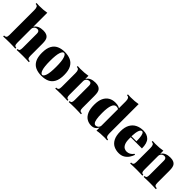

<svg xmlns="http://www.w3.org/2000/svg" viewBox="210 -1949 3130 3130"><g transform="rotate(45 1775.0 -384.0)"><path d="M254 -782V-458Q278 -498 318.5 -515.5Q359 -533 413 -533Q459 -533 485.5 -521.5Q512 -510 526 -493Q541 -475 548 -445Q555 -415 555 -364V-93Q555 -51 567.5 -36Q580 -21 611 -21V0Q591 -1 550.5 -2.5Q510 -4 471 -4Q429 -4 389 -2.5Q349 -1 329 0V-21Q355 -21 365 -36Q375 -51 375 -93V-418Q375 -439 370 -453Q365 -467 354.5 -474Q344 -481 326 -481Q308 -481 291.5 -472Q275 -463 264.5 -446.5Q254 -430 254 -409V-93Q254 -51 264.5 -36Q275 -21 300 -21V0Q281 -1 244 -2.5Q207 -4 168 -4Q126 -4 83 -2.5Q40 -1 18 0V-21Q49 -21 61.5 -36Q74 -51 74 -93V-662Q74 -707 62 -728.5Q50 -750 18 -750V-771Q50 -768 80 -768Q130 -768 173.5 -771.5Q217 -775 254 -782Z M910 -533Q988 -533 1045.5 -506.5Q1103 -480 1135 -420Q1167 -360 1167 -259Q1167 -158 1135 -98Q1103 -38 1045.5 -12Q988 14 910 14Q833 14 775 -12Q717 -38 685 -98Q653 -158 653 -259Q653 -360 685 -420Q717 -480 775 -506.5Q833 -533 910 -533ZM910 -513Q880 -513 860 -453Q840 -393 840 -259Q840 -125 860 -65.5Q880 -6 910 -6Q940 -6 960 -65.5Q980 -125 980 -259Q980 -393 960 -453Q940 -513 910 -513Z M1614 -533Q1660 -533 1686.5 -521.5Q1713 -510 1727 -493Q1742 -475 1749 -445Q1756 -415 1756 -364V-93Q1756 -51 1768.5 -36Q1781 -21 1812 -21V0Q1792 -1 1751.5 -2.5Q1711 -4 1672 -4Q1630 -4 1590 -2.5Q1550 -1 1530 0V-21Q1556 -21 1566 -36Q1576 -51 1576 -93V-418Q1576 -439 1571 -453Q1566 -467 1555.5 -474Q1545 -481 1527 -481Q1509 -481 1492.5 -472Q1476 -463 1465.5 -446.5Q1455 -430 1455 -409V-93Q1455 -51 1465.5 -36Q1476 -21 1501 -21V0Q1482 -1 1445 -2.5Q1408 -4 1369 -4Q1327 -4 1284 -2.5Q1241 -1 1219 0V-21Q1250 -21 1262.5 -36Q1275 -51 1275 -93V-410Q1275 -455 1263 -476.5Q1251 -498 1219 -498V-519Q1251 -516 1281 -516Q1331 -516 1374.5 -519.5Q1418 -523 1455 -530V-458Q1479 -498 1519.5 -515.5Q1560 -533 1614 -533Z M2360 -782V-110Q2360 -65 2372.5 -43.5Q2385 -22 2416 -22V-1Q2385 -4 2354 -4Q2304 -4 2261 -1Q2218 2 2180 10V-662Q2180 -707 2168 -728.5Q2156 -750 2124 -750V-771Q2156 -768 2186 -768Q2236 -768 2279.5 -771.5Q2323 -775 2360 -782ZM2076 -533Q2120 -533 2150 -522.5Q2180 -512 2203 -489L2192 -478Q2179 -489 2163 -494.5Q2147 -500 2133 -500Q2087 -500 2064 -441Q2041 -382 2041 -260Q2041 -172 2050 -123.5Q2059 -75 2074.5 -56.5Q2090 -38 2108 -38Q2136 -38 2158 -58.5Q2180 -79 2180 -110V-61Q2160 -23 2131 -4.5Q2102 14 2058 14Q2001 14 1954.5 -14.5Q1908 -43 1881 -104Q1854 -165 1854 -263Q1854 -354 1881.5 -413.5Q1909 -473 1959 -503Q2009 -533 2076 -533Z M2720 -533Q2808 -533 2858.5 -481.5Q2909 -430 2909 -309H2596L2594 -328H2763Q2764 -377 2759 -418.5Q2754 -460 2743 -485Q2732 -510 2713 -510Q2686 -510 2669 -467.5Q2652 -425 2647 -322L2651 -314Q2650 -304 2650 -294Q2650 -284 2650 -273Q2650 -203 2667.5 -164Q2685 -125 2711.5 -110Q2738 -95 2765 -95Q2779 -95 2798.5 -99Q2818 -103 2841 -117.5Q2864 -132 2886 -162L2903 -156Q2891 -116 2864.5 -76.5Q2838 -37 2796 -11.5Q2754 14 2694 14Q2630 14 2577.5 -12Q2525 -38 2494 -98Q2463 -158 2463 -259Q2463 -355 2497 -415.5Q2531 -476 2589.5 -504.5Q2648 -533 2720 -533Z M3341 -533Q3387 -533 3413.5 -521.5Q3440 -510 3454 -493Q3469 -475 3476 -445Q3483 -415 3483 -364V-93Q3483 -51 3495.5 -36Q3508 -21 3539 -21V0Q3519 -1 3478.5 -2.5Q3438 -4 3399 -4Q3357 -4 3317 -2.5Q3277 -1 3257 0V-21Q3283 -21 3293 -36Q3303 -51 3303 -93V-418Q3303 -439 3298 -453Q3293 -467 3282.5 -474Q3272 -481 3254 -481Q3236 -481 3219.5 -472Q3203 -463 3192.5 -446.5Q3182 -430 3182 -409V-93Q3182 -51 3192.5 -36Q3203 -21 3228 -21V0Q3209 -1 3172 -2.5Q3135 -4 3096 -4Q3054 -4 3011 -2.5Q2968 -1 2946 0V-21Q2977 -21 2989.5 -36Q3002 -51 3002 -93V-410Q3002 -455 2990 -476.5Q2978 -498 2946 -498V-519Q2978 -516 3008 -516Q3058 -516 3101.5 -519.5Q3145 -523 3182 -530V-458Q3206 -498 3246.5 -515.5Q3287 -533 3341 -533Z"/></g></svg>

Font: Playfair Display Black
Style: Regular
Weight: 900
Designer: Claus Eggers Sørensen
Foundry: Claus Eggers Sørensen
Version: Version 1.203